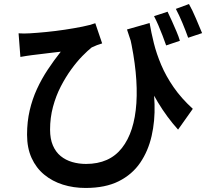

<svg xmlns="http://www.w3.org/2000/svg" viewBox="-20 -856 1040 951"><path d="M721 -742Q729 -695 742 -642.5Q755 -590 778.5 -534.5Q802 -479 840 -424Q878 -369 935 -317L862 -214Q807 -275 762 -349.5Q717 -424 680 -514Q643 -604 609 -710ZM72 -691Q98 -689 128 -691Q163 -693 209 -697.5Q255 -702 301.5 -709Q348 -716 388 -724Q428 -732 452 -741L486 -641Q475 -638 460.5 -632.5Q446 -627 434 -621Q415 -606 388 -578.5Q361 -551 333 -512.5Q305 -474 281 -427.5Q257 -381 242.5 -327Q228 -273 228 -214Q228 -168 242 -135.5Q256 -103 280.5 -83Q305 -63 337.5 -53.5Q370 -44 406 -44Q522 -44 584 -123Q646 -202 655.5 -345Q665 -488 622 -680L727 -505Q743 -422 745.5 -339.5Q748 -257 731 -182.5Q714 -108 674.5 -50Q635 8 568.5 41.5Q502 75 404 75Q344 75 291.5 58.5Q239 42 199 9Q159 -24 136.5 -73.5Q114 -123 114 -189Q114 -253 127 -309Q140 -365 163 -415Q186 -465 216.5 -511Q247 -557 281 -600Q261 -598 233.5 -594.5Q206 -591 180.5 -588Q155 -585 139 -583Q124 -581 110.5 -579Q97 -577 81 -574ZM810 -798Q820 -778 831.5 -752Q843 -726 854 -700.5Q865 -675 871 -654L803 -631Q795 -654 785 -680Q775 -706 764.5 -730.5Q754 -755 743 -776ZM916 -836Q933 -806 950.5 -764.5Q968 -723 981 -692L912 -669Q900 -703 883.5 -742.5Q867 -782 851 -812Z"/></svg>

Font: Noto Sans JP Thin SemiBold
Style: Regular
Weight: 600
Version: Version 2.004-H2;hotconv 1.0.118;makeotfexe 2.5.65603